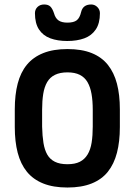

<svg xmlns="http://www.w3.org/2000/svg" viewBox="-20 -826 602 857"><path d="M515 -338Q515 -403 502 -452.5Q489 -502 461.5 -536.5Q434 -571 389.5 -589Q345 -607 281 -607Q218 -607 173 -589Q128 -571 100 -537Q72 -503 59 -453Q46 -403 46 -338V-259Q46 -194 59 -144Q72 -94 100 -59.5Q128 -25 173 -7Q218 11 281 11Q344 11 389 -7Q434 -25 461.5 -59.5Q489 -94 502 -144Q515 -194 515 -259ZM168 -261V-336Q168 -376 173 -407Q178 -438 190.5 -459.5Q203 -481 225.5 -492Q248 -503 281 -503Q314 -503 336 -492Q358 -481 370.5 -459.5Q383 -438 388.5 -407Q394 -376 394 -336V-261Q394 -221 389 -189.5Q384 -158 371 -136.5Q358 -115 336.5 -104Q315 -93 281 -93Q247 -93 225 -104Q203 -115 191 -136Q179 -157 174 -188Q169 -219 168 -261ZM342 -772Q336 -746 322.5 -735.5Q309 -725 281 -725Q255 -725 241 -735Q227 -745 221 -767Q214 -788 204.5 -797Q195 -806 177 -806Q159 -806 147.5 -795Q136 -784 136 -767Q136 -722 154 -694.5Q172 -667 204.5 -655Q237 -643 280 -643Q324 -643 356.5 -655Q389 -667 407.5 -694.5Q426 -722 426 -767Q426 -783 414.5 -794.5Q403 -806 387 -806Q350 -806 342 -772Z"/></svg>

Font: Beiruti
Style: Bold
Weight: 700
Designer: Arlette Boutros
Foundry: Boutros
Version: Version 1.41